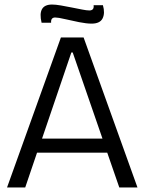

<svg xmlns="http://www.w3.org/2000/svg" viewBox="-20 -825 636 845"><path d="M11 0 248 -660H348L585 0H505L452 -153H143L91 0ZM294 -594 165 -215H431L300 -594ZM383 -721Q361 -721 328 -727.5Q295 -734 265.5 -741Q236 -748 223 -748Q203 -748 205 -725H163Q144 -805 209 -805Q225 -805 248 -801Q271 -797 296 -792Q321 -787 341.5 -783Q362 -779 373 -779Q395 -779 392 -802H433Q443 -767 431.5 -744Q420 -721 383 -721Z"/></svg>

Font: Bricolage Grotesque 96pt Light
Style: Regular
Weight: 300
Designer: Mathieu Triay
Foundry: Atelier Triay
Version: Version 1.001; ttfautohint (v1.8.4.7-5d5b);gftools[0.9.33.de